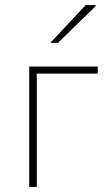

<svg xmlns="http://www.w3.org/2000/svg" viewBox="-20 -742 434 762"><path d="M96 0V-478H368V-450H126V0ZM180 -572 320 -722H358L360 -718L210 -572Z"/></svg>

Font: Source Sans 3 VF
Style: Regular
Weight: 200
Designer: Paul D. Hunt
Foundry: Adobe
Version: Version 3.046;hotconv 1.0.118;makeotfexe 2.5.65603